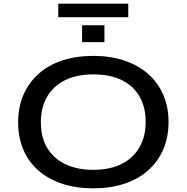

<svg xmlns="http://www.w3.org/2000/svg" viewBox="-20 -1019 1018 1048"><path d="M489 9Q395 9 319.5 -16Q244 -41 190 -88Q136 -135 107.5 -202Q79 -269 79 -352Q79 -435 108 -501.5Q137 -568 190.5 -616Q244 -664 320 -689Q396 -714 490 -714Q583 -714 658.5 -688.5Q734 -663 787.5 -616.5Q841 -570 870.5 -503Q900 -436 900 -354Q900 -270 871 -203Q842 -136 788 -88.5Q734 -41 658.5 -16Q583 9 489 9ZM489 -92Q578 -92 641.5 -123Q705 -154 740 -213Q775 -272 775 -353Q775 -435 741 -493.5Q707 -552 643 -582.5Q579 -613 489 -613Q400 -613 336.5 -582Q273 -551 238 -492.5Q203 -434 203 -352Q203 -270 237.5 -212Q272 -154 336.5 -123Q401 -92 489 -92ZM298 -925V-999H680V-925ZM428 -789V-881H550V-789Z"/></svg>

Font: Nunito Sans 10pt Expanded SemiBold
Style: Regular
Weight: 600
Width: 7
Designer: Vernon Adams
Foundry: Vernon Adams
Version: Version 3.101;gftools[0.9.27]